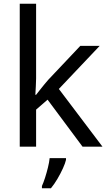

<svg xmlns="http://www.w3.org/2000/svg" viewBox="-20 -780 574 1021"><path d="M172 -363Q172 -347 170.5 -321Q169 -295 168 -276H172Q178 -284 190 -299Q202 -314 214.5 -329.5Q227 -345 236 -355L407 -536H510L293 -307L525 0H419L233 -250L172 -197V0H85V-760H172ZM331 70Q327 88 314.5 115.5Q302 143 285.5 171Q269 199 251 221H203V209Q211 192 219.5 165.5Q228 139 235 110.5Q242 82 244 61H331Z"/></svg>

Font: Noto Sans Marchen
Style: Regular
Weight: 400
Designer: Monotype Design Team
Foundry: Monotype Imaging Inc.
Version: Version 2.003; ttfautohint (v1.8.4.7-5d5b)